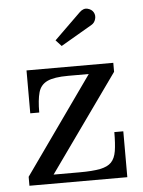

<svg xmlns="http://www.w3.org/2000/svg" viewBox="-51 -726 571 767"><g transform="rotate(-5 235.0 -342.5)"><path d="M339 -618.5 213 -545 190.5 -569.5 296.5 -673Q312.5 -688.5 329 -684.2Q345.5 -680 352.5 -667.5Q359.5 -655 355.2 -640.2Q351 -625.5 339 -618.5ZM228.5 -424Q171.5 -424 144.2 -411Q117 -398 108.8 -368.2Q100.5 -338.5 100.5 -288H64.5V-460H412.5V-424L136 -36H241Q292 -36 322.5 -42Q353 -48 368 -63.5Q383 -79 387.8 -108.2Q392.5 -137.5 392.5 -184H428.5V0H36V-36L311 -424Z"/></g></svg>

Font: Bodoni* 06pt
Style: Regular
Weight: 400
Version: Version 2.3